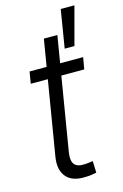

<svg xmlns="http://www.w3.org/2000/svg" viewBox="-121 -841 578 900"><g transform="rotate(-15 168.0 -390.5)"><path d="M312.5 -541 302.7 -483.9H43L52.7 -541ZM157.2 -672.4H222.7L132.3 -127Q126 -86.4 140.6 -68.8Q155.3 -51.3 192.4 -54.2Q199.7 -54.7 210.2 -55.9Q220.7 -57.1 230 -58.6L231.9 -2Q221.2 0.5 208 2.4Q194.8 4.4 181.2 4.4Q115.7 8.3 85.9 -26.1Q56.2 -60.5 65.9 -122.1ZM239.3 -601.6 269.5 -786.1H335.9L286.6 -601.6Z"/></g></svg>

Font: Inter 17pt Light
Style: Italic
Weight: 300
Italic angle: -9.3988°
Version: Version 4.001;git-66647c0bb